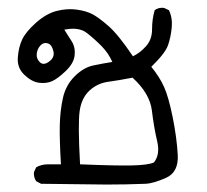

<svg xmlns="http://www.w3.org/2000/svg" viewBox="-20 -297 540 500"><path d="M257.8 183.6 86.9 181.6 74.2 174.8Q67.4 165 68.4 151.4L74.2 138.7Q87.9 130.9 105 130.9Q122.1 130.9 138.7 130.9Q134.8 65.4 135.7 27.8Q136.7 -9.8 144 -42.5Q151.4 -75.2 174.3 -98.1Q197.3 -121.1 222.7 -126.5Q248 -131.8 272.5 -135.7Q262.7 -158.2 245.1 -176.3Q227.5 -194.3 206.5 -210.9Q185.5 -227.5 147.5 -219.7Q157.2 -205.1 167 -189Q176.8 -172.9 174.3 -152.3Q171.9 -131.8 150.9 -111.8Q129.9 -91.8 115.2 -85.4Q100.6 -79.1 81.5 -81.5Q62.5 -84 43.5 -102.1Q24.4 -120.1 26.4 -147Q28.3 -173.8 37.6 -193.8Q46.9 -213.9 73.7 -237.8Q100.6 -261.7 127.9 -268.6Q155.3 -275.4 179.7 -272Q204.1 -268.6 220.2 -260.3Q236.3 -252 262.2 -229.5Q288.1 -207 326.2 -150.4Q344.7 -159.2 360.4 -176.8Q376 -194.3 376 -220.7Q376 -247.1 382.8 -270.5Q393.6 -278.3 407.2 -276.4L419.9 -270.5Q429.7 -250 427.2 -225.1Q424.8 -200.2 417.5 -179.2Q410.2 -158.2 374 -123Q395.5 -96.7 407.2 -70.8Q418.9 -44.9 429.7 8.3Q440.4 61.5 442.9 106.4Q445.3 151.4 412.6 166Q379.9 180.7 358.9 181.6Q337.9 182.6 308.6 183.1Q279.3 183.6 257.8 183.6ZM380.9 126Q397.5 105.5 389.2 70.3Q380.9 35.2 375.5 -9.3Q370.1 -53.7 325.2 -94.7Q290 -87.9 261.7 -84Q233.4 -80.1 212.9 -61Q192.4 -42 187.5 -8.3Q182.6 25.4 188.5 130.9Q282.2 134.8 324.2 133.8Q366.2 132.8 380.9 126ZM106.4 -135.7Q123 -146.5 119.1 -163.6Q115.2 -180.7 104.5 -184.1Q93.8 -187.5 85.4 -178.7Q77.1 -169.9 75.7 -157.2Q74.2 -144.5 83.5 -135.3Q92.8 -126 106.4 -135.7Z"/></svg>

Font: JasonHandwriting2
Style: Regular
Weight: 400
Version: Version 1.05.10